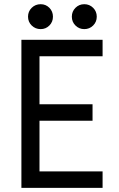

<svg xmlns="http://www.w3.org/2000/svg" viewBox="-20 -913 576 933"><path d="M84 -719.7H478.5V-639.6H171.9V-406.2H429.7V-326.2H171.9V-80.1H478.5V0H84ZM329.1 -832Q329.1 -857.4 346.7 -875Q364.3 -892.6 389.6 -892.6Q415 -892.6 432.6 -875Q450.2 -857.4 450.2 -832Q450.2 -806.6 432.6 -789.1Q415 -771.5 389.6 -771.5Q364.3 -771.5 346.7 -789.1Q329.1 -806.6 329.1 -832ZM116.2 -832Q116.2 -857.4 134 -875Q151.9 -892.6 177.7 -892.6Q202.6 -892.6 220 -875Q237.3 -857.4 237.3 -832Q237.3 -806.6 220 -789.1Q202.6 -771.5 177.7 -771.5Q151.9 -771.5 134 -789.1Q116.2 -806.6 116.2 -832Z"/></svg>

Font: Reddit Sans Fudge
Style: Regular
Weight: 400
Designer: Stephen Hutchings
Foundry: Reddit
Version: Version 1.011